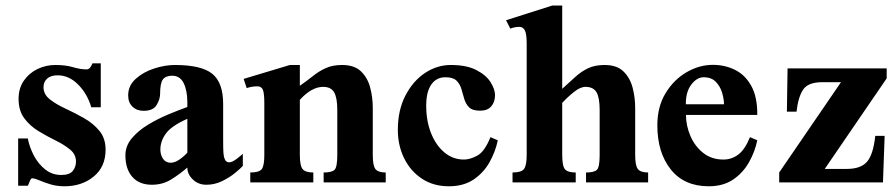

<svg xmlns="http://www.w3.org/2000/svg" viewBox="-20 -647 3179 681"><path d="M354.5 -116.2Q354.5 -55.2 312.3 -20.8Q270 13.7 209 13.7Q181.2 13.7 158.2 6.6Q135.3 -0.5 118.9 -7.6Q102.5 -14.6 94.2 -14.6Q89.4 -14.6 85.2 -3.4Q81.1 7.8 78.6 11.7H44.4V-155.8H78.6Q85 -123.5 100.8 -94Q116.7 -64.5 141.1 -45.4Q165.5 -26.4 197.3 -26.4Q226.1 -26.4 237.8 -40.3Q249.5 -54.2 249.5 -74.2Q249.5 -99.1 229 -116.2Q208.5 -133.3 178.2 -148.2Q147.9 -163.1 117.4 -181.4Q86.9 -199.7 66.4 -227.1Q45.9 -254.4 45.9 -296.4Q45.9 -334 64.5 -360.8Q83 -387.7 112.8 -402.1Q142.6 -416.5 176.3 -416.5Q212.9 -416.5 239 -408.7Q265.1 -400.9 287.1 -400.9Q295.4 -400.9 300.5 -408.4Q305.7 -416 308.1 -422.4H337.4V-266.6H303.7Q289.6 -314.5 257.1 -347.2Q224.6 -379.9 184.1 -379.9Q160.2 -379.9 147.2 -368.2Q134.3 -356.4 134.3 -337.9Q134.3 -312.5 156.5 -294.9Q178.7 -277.3 211.4 -262.2Q244.1 -247.1 277.1 -228.5Q310.1 -210 332.3 -183.3Q354.5 -156.7 354.5 -116.2Z M841.3 -101.6V-58.6Q833.5 -49.8 814 -33.7Q794.4 -17.6 767.8 -4.6Q741.2 8.3 711.9 8.3Q683.6 8.3 664.1 -10.3Q644.5 -28.8 644.5 -52.7Q615.7 -27.8 585.9 -9.8Q556.2 8.3 518.6 8.3Q474.1 8.3 449.5 -19.5Q424.8 -47.4 424.8 -96.2Q424.8 -129.4 447.5 -156.5Q470.2 -183.6 504.9 -204.6Q539.6 -225.6 577.1 -241.2Q614.7 -256.8 644.5 -267.6V-284.2Q644.5 -325.2 631.6 -351.8Q618.7 -378.4 590.8 -378.4Q567.9 -378.4 557.9 -365.5Q547.9 -352.5 547.9 -314.5Q547.9 -294.9 535.4 -274.4Q522.9 -253.9 489.3 -253.9Q465.3 -253.9 450 -268.6Q434.6 -283.2 434.6 -308.6Q434.6 -343.3 461.4 -367.4Q488.3 -391.6 526.9 -404.1Q565.4 -416.5 600.1 -416.5Q694.3 -416.5 732.9 -385.3Q771.5 -354 771.5 -278.3V-158.2Q771.5 -141.1 771.7 -122.8Q772 -104.5 773.9 -93.3Q775.4 -85 779.5 -78.1Q783.7 -71.3 793.5 -71.3Q803.2 -71.3 819.1 -83.3Q835 -95.2 841.3 -101.6ZM644.5 -105.5V-225.6Q588.4 -200.7 568.6 -173.6Q548.8 -146.5 548.8 -116.7Q548.8 -97.7 558.3 -83.7Q567.9 -69.8 585.4 -69.8Q599.6 -69.8 615.2 -80.3Q630.9 -90.8 644.5 -105.5Z M1348.1 0H1127.9V-35.2Q1156.2 -35.2 1166.3 -44.4Q1176.3 -53.7 1176.3 -97.2V-256.8Q1176.3 -300.8 1165 -319.8Q1153.8 -338.9 1126 -338.9Q1085.4 -338.9 1043.5 -293V-97.2Q1043.5 -59.1 1053.5 -47.1Q1063.5 -35.2 1091.3 -35.2V0H867.7V-35.2Q898.9 -35.2 908.2 -46.9Q917.5 -58.6 917.5 -97.2V-281.2Q917.5 -316.4 912.4 -328.6Q907.2 -340.8 893.1 -340.8Q873 -340.8 855 -334.5L844.2 -367.2L1008.3 -416.5H1043.5V-342.8Q1068.8 -360.4 1090.1 -377.4Q1111.3 -394.5 1135.5 -405.5Q1159.7 -416.5 1193.4 -416.5Q1237.3 -416.5 1260.7 -393.6Q1284.2 -370.6 1293.2 -335.7Q1302.2 -300.8 1302.2 -264.2V-97.2Q1302.2 -58.6 1312 -46.9Q1321.8 -35.2 1348.1 -35.2Z M1719.7 -160.6 1745.6 -149.4Q1737.3 -108.9 1716.1 -71.3Q1694.8 -33.7 1659.4 -10Q1624 13.7 1571.8 13.7Q1517.1 13.7 1476.6 -13.2Q1436 -40 1413.6 -85.4Q1391.1 -130.9 1391.1 -186.5Q1391.1 -256.3 1418 -308.1Q1444.8 -359.9 1487.5 -388.2Q1530.3 -416.5 1578.6 -416.5Q1635.3 -416.5 1669.9 -398.4Q1704.6 -380.4 1720.2 -355.2Q1735.8 -330.1 1735.8 -309.6Q1735.8 -285.6 1722.7 -270Q1709.5 -254.4 1682.6 -254.4Q1655.8 -254.4 1643.8 -266.4Q1631.8 -278.3 1626.7 -296.1Q1621.6 -314 1616.5 -331.5Q1611.3 -349.1 1599.1 -361.1Q1586.9 -373 1559.6 -373Q1527.8 -373 1509.8 -347.2Q1491.7 -321.3 1491.7 -272Q1491.7 -218.3 1508.8 -175Q1525.9 -131.8 1556.2 -106.4Q1586.4 -81.1 1625.5 -81.1Q1647 -81.1 1672.9 -95Q1698.7 -108.9 1719.7 -160.6Z M2278.8 0H2058.6V-35.2Q2086.9 -35.2 2096.9 -44.4Q2106.9 -53.7 2106.9 -97.2V-256.8Q2106.9 -300.8 2095.7 -319.8Q2084.5 -338.9 2056.6 -338.9Q2038.6 -338.9 2016.4 -321.3Q1994.1 -303.7 1974.1 -282.2V-97.7Q1974.1 -57.6 1984.1 -46.4Q1994.1 -35.2 2022 -35.2V0H1797.9V-35.2Q1829.6 -35.2 1838.9 -48.1Q1848.1 -61 1848.1 -97.7V-492.2Q1848.1 -526.9 1841.6 -539.3Q1835 -551.8 1821.8 -551.8Q1806.2 -551.8 1790 -545.4L1774.9 -575.2L1939 -627.4H1974.1V-332Q2000 -355.5 2021.2 -374.8Q2042.5 -394 2066.7 -405.3Q2090.8 -416.5 2124.5 -416.5Q2168 -416.5 2191.4 -393.6Q2214.8 -370.6 2223.9 -335.7Q2232.9 -300.8 2232.9 -264.2V-97.7Q2232.9 -59.1 2242.7 -47.1Q2252.4 -35.2 2278.8 -35.2Z M2640.1 -160.6 2666 -149.4Q2657.7 -108.9 2636.5 -71.3Q2615.2 -33.7 2580.1 -10Q2544.9 13.7 2493.7 13.7Q2406.7 13.7 2359.1 -46.1Q2311.5 -106 2311.5 -202.6Q2311.5 -268.6 2340.8 -316.7Q2370.1 -364.7 2415.3 -390.9Q2460.4 -417 2508.3 -417Q2550.8 -417 2586.7 -399.4Q2622.6 -381.8 2644.5 -342.8Q2666.5 -303.7 2666 -239.3H2413.1Q2413.1 -201.7 2428.7 -165Q2444.3 -128.4 2474.1 -104.7Q2503.9 -81.1 2545.9 -81.1Q2574.7 -81.1 2598.4 -98.6Q2622.1 -116.2 2640.1 -160.6ZM2412.6 -277.3H2547.9Q2547.9 -295.4 2541.3 -317.9Q2534.7 -340.3 2519 -356.7Q2503.4 -373 2475.6 -373Q2451.7 -373 2431.9 -346.9Q2412.1 -320.8 2412.6 -277.3Z M3125 -369.1 2905.3 -47.9H2983.9Q3032.7 -47.9 3054.9 -73Q3077.1 -98.1 3084.5 -165H3117.7L3111.8 0H2743.7V-35.2L2962.9 -355.5H2896.5Q2846.2 -355.5 2828.6 -329.1Q2811 -302.7 2805.2 -251H2771L2773.4 -404.3H3125Z"/></svg>

Font: Scheherazade New
Style: Bold
Weight: 700
Designer: SIL International
Foundry: SIL International
Version: Version 4.000